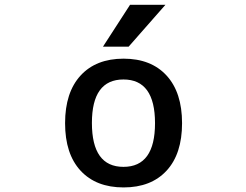

<svg xmlns="http://www.w3.org/2000/svg" viewBox="-20 -781 1040 811"><path d="M368.2 -261.7Q368.2 -76.2 501.5 -76.2Q634.8 -76.2 634.8 -260.7Q634.8 -445.3 501.5 -445.3Q368.2 -445.3 368.2 -261.7ZM678.7 -760.7 523.4 -584H415L529.3 -760.7ZM254.9 -260.7Q254.9 -390.6 320.3 -461.9Q385.7 -533.2 502 -533.2Q618.2 -533.2 683.6 -461.9Q749 -390.6 749 -260.7Q749 -130.9 683.6 -60.1Q618.2 10.7 502 10.7Q385.7 10.7 320.3 -60.1Q254.9 -130.9 254.9 -260.7Z"/></svg>

Font: GenEi Gothic M SemiBold
Style: Regular
Weight: 500
Designer: o_tamon (Modified); [Source Han Sans]
Ryoko NISHIZUKA  (kana & ideographs); Paul D. Hunt (Latin, Greek & Cyrillic); Wenl
Version: Version 1.1a;Original Version 1.004